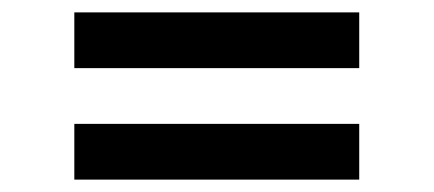

<svg xmlns="http://www.w3.org/2000/svg" viewBox="-20 -455 700 310"><path d="M100 -345H560V-435H100ZM100 -165H560V-255H100Z"/></svg>

Font: Uncut Plan8
Style: Regular
Weight: 400
Designer: Kasper Nordkvist
Foundry: UNCUT.wtf
Version: Version 1.002;Glyphs 3.1.2 (3151)